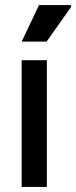

<svg xmlns="http://www.w3.org/2000/svg" viewBox="-20 -742 302 762"><path d="M66 0V-503H166V0ZM66 -577 135 -722H262V-714L165 -577Z"/></svg>

Font: Fustat SemiBold
Style: Regular
Weight: 600
Designer: Mohamed Gaber, Khaled Hosny, Laura Garcia Mut
Foundry: Kief Type Foundry, Alif Type Foundry, Hard Type Foundry
Version: Version 1.007